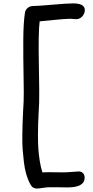

<svg xmlns="http://www.w3.org/2000/svg" viewBox="-20 -829 544 1123"><path d="M196.8 273.9Q169.9 273.9 158.2 250Q144 225.1 134.3 192.4Q124.5 159.7 119.9 119.9Q115.2 80.1 112.5 45.7Q109.9 11.2 110.6 -35.2Q111.3 -81.5 112.1 -108.4Q112.8 -135.3 115.2 -179.4Q117.7 -223.6 118.2 -234.9Q120.1 -274.9 117.9 -381.8Q115.7 -488.8 116.2 -592.5Q116.7 -696.3 126 -754.9Q128.9 -772.5 142.6 -783.2Q156.2 -793.9 174.8 -793.9Q202.1 -793.9 286.4 -801.5Q370.6 -809.1 408.2 -809.1Q476.1 -809.1 476.1 -770Q476.1 -750 461.4 -733.4Q446.8 -716.8 425.8 -716.8Q418.9 -716.8 408.2 -718Q397.5 -719.2 391.1 -719.2Q361.8 -719.2 294.2 -712.2Q226.6 -705.1 211.9 -704.1Q203.6 -638.7 207.3 -451.7Q210.9 -264.6 209 -229Q208.5 -218.8 206.3 -175.8Q204.1 -132.8 203.1 -107.4Q202.1 -82 202.1 -36.9Q202.1 8.3 204.3 40.8Q206.5 73.2 212.4 111.6Q218.3 149.9 228 179.2Q244.6 178.2 264.6 178.2Q284.7 178.2 310.5 178.7Q336.4 179.2 351.1 179.2Q369.6 179.2 401.1 176.5Q432.6 173.8 439.9 173.8Q456.1 173.8 465.6 183.8Q475.1 193.8 475.1 210Q475.1 267.1 376 267.1Q362.8 267.1 325.4 266.4Q288.1 265.6 270 266.1Q253.9 266.1 229.7 270Q205.6 273.9 196.8 273.9Z"/></svg>

Font: Shantell Sans Irregular Bouncy
Style: Regular
Weight: 400
Designer: Stephen Nixon, Anya Danilova, Shantell Martin
Foundry: Arrow Type
Version: Version 1.006;[9816181b4]